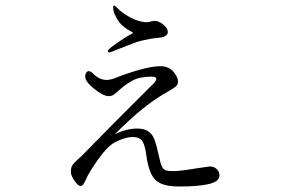

<svg xmlns="http://www.w3.org/2000/svg" viewBox="-20 -643 1040 699"><path d="M373 -457Q373 -461 380 -467Q391 -476 407.5 -487.5Q424 -499 440 -509Q446 -513 455 -517.5Q464 -522 464 -523Q464 -525 456.5 -529Q449 -533 444 -536Q425 -549 415 -561Q392 -593 392 -615Q392 -623 396 -623Q398 -623 411 -610Q419 -602 435 -591Q451 -580 470 -572Q496 -562 514 -562Q518 -562 528 -564.5Q538 -567 543 -567Q558 -567 574.5 -553.5Q591 -540 591 -527Q591 -514 573 -508Q571 -507 553 -505Q531 -503 520 -500Q515 -499 498 -495.5Q481 -492 446 -478L385 -454Q380 -452 378 -452Q373 -452 373 -457ZM779 -4Q779 17 742.5 26.5Q706 36 631 36Q588 36 564.5 24.5Q541 13 529.5 -12Q518 -37 512 -82Q508 -112 499 -128Q490 -144 463 -144Q433 -144 395 -123Q369 -108 336 -61Q303 -14 293 10Q287 23 283 28.5Q279 34 273 34Q264 34 251 15Q238 -4 238 -17Q238 -33 243.5 -41.5Q249 -50 259 -58.5Q269 -67 276 -74L394 -194Q528 -328 528 -328Q549 -347 549 -355Q549 -364 533 -364Q488 -364 462 -349.5Q436 -335 414 -315Q401 -303 393.5 -298Q386 -293 375 -293Q364 -293 346 -303.5Q328 -314 310 -331Q290 -349 290 -366Q290 -373 294 -378.5Q298 -384 303 -384Q310 -384 319 -375Q342 -352 368 -352Q381 -352 397 -358Q436 -374 484.5 -388Q533 -402 564 -402Q596 -402 614 -379Q628 -360 628 -347Q628 -335 620.5 -328.5Q613 -322 594 -311Q573 -299 570 -297Q504 -257 426 -182L398 -154Q439 -175 480 -175Q506 -175 521 -164Q536 -153 543 -133.5Q550 -114 558 -77Q564 -48 569.5 -37Q575 -26 583.5 -23Q592 -20 612 -20Q635 -20 701 -31Q741 -37 744 -37Q759 -37 769 -27.5Q779 -18 779 -4Z"/></svg>

Font: Shippori Mincho
Style: Regular
Weight: 400
Designer: FONTDASU
Foundry: FONTDASU / Google Inc. / but / Adobe
Version: Version 3.110; ttfautohint (v1.8.3)